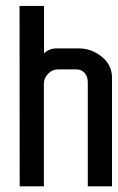

<svg xmlns="http://www.w3.org/2000/svg" viewBox="-20 -643 407 662"><path d="M366.2 -0.5H282.7V-359.4Q282.7 -377.9 272.2 -390.9Q261.7 -403.8 241.7 -403.8H180.2Q160.2 -403.8 146 -388.7Q131.3 -373.5 131.3 -354.5V-0.5H47.9L47.4 -622.6H131.8V-459Q149.9 -476.1 174.3 -476.1H252.4Q295.4 -476.1 331.1 -447.3Q366.2 -418.5 366.2 -375.5Z"/></svg>

Font: Uroob
Style: Regular
Weight: 400
Designer: Hussain K H
Foundry: Swanthanthra Malayalam Computing(http://smc.org.in)
Version: Version 2.0.0+20200101